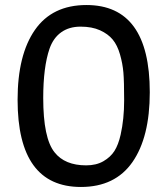

<svg xmlns="http://www.w3.org/2000/svg" viewBox="-20 -732 666 764"><path d="M177 -538Q152 -465 152 -342Q152 -182 197 -126Q238 -74 323 -74Q363 -74 391.5 -90.5Q420 -107 435.5 -131.5Q451 -156 460 -196Q474 -258 474 -333Q474 -408 471 -443.5Q468 -479 457.5 -515.5Q447 -552 428.5 -574.5Q410 -597 378 -611.5Q346 -626 300.5 -626Q255 -626 223.5 -603.5Q192 -581 177 -538ZM324 -712Q576 -712 576 -365Q576 -186 507 -87Q438 12 302 12Q50 12 50 -335Q50 -514 119 -613Q188 -712 324 -712Z"/></svg>

Font: Magra
Style: Regular
Weight: 400
Designer: Viviana Monsalve
Foundry: Viviana Monsalve
Version: Version 1.001